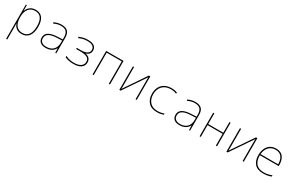

<svg xmlns="http://www.w3.org/2000/svg" viewBox="180 -2013 5640 3728"><g transform="rotate(30 3000.0 -149.0)"><path d="M105 -528H127L128 -399H131Q149 -458 199.5 -497.5Q250 -537 328 -537Q427 -537 478.5 -468.5Q530 -400 530 -271Q530 -136 474.5 -63Q419 10 317 10Q243 10 196 -26Q149 -62 131 -119H129Q131 -74 131 15V240H105ZM503 -272Q503 -512 328 -512Q234 -512 182.5 -447Q131 -382 131 -265V-262Q131 -139 180.5 -77Q230 -15 317 -15Q407 -15 455 -79.5Q503 -144 503 -272Z M690 -128Q690 -209 755.5 -248.5Q821 -288 941 -294L1064 -300V-343Q1064 -433 1025.5 -472.5Q987 -512 904 -512Q827 -512 748 -472L739 -497Q821 -537 905 -537Q999 -537 1044.5 -492Q1090 -447 1090 -350V0H1068L1064 -103H1062Q1038 -52 985 -21Q932 10 854 10Q774 10 732 -27Q690 -64 690 -128ZM1064 -220V-275L946 -270Q837 -265 777 -232Q717 -199 717 -128Q717 -75 752.5 -45Q788 -15 856 -15Q955 -15 1009.5 -71Q1064 -127 1064 -220Z M1285 -29V-59Q1328 -37 1374.5 -26Q1421 -15 1479 -15Q1571 -15 1624.5 -50.5Q1678 -86 1678 -151Q1678 -214 1627.5 -241.5Q1577 -269 1476 -269H1381V-294H1476Q1561 -294 1608.5 -322Q1656 -350 1656 -404Q1656 -457 1615.5 -485Q1575 -513 1494 -513Q1439 -513 1398 -502Q1357 -491 1311 -471L1300 -495Q1346 -515 1390 -526.5Q1434 -538 1494 -538Q1590 -538 1636.5 -503.5Q1683 -469 1683 -404Q1683 -360 1657 -329Q1631 -298 1584 -285V-283Q1647 -272 1676 -236.5Q1705 -201 1705 -150Q1705 -73 1644 -31.5Q1583 10 1479 10Q1363 10 1285 -29Z M1905 -528H2295V0H2269V-503H1931V0H1905Z M2505 -528H2531V-114Q2531 -68 2530 -37L2863 -528H2895V0H2869V-426Q2869 -465 2870 -494L2534 0H2505Z M3090 -256Q3090 -341 3123.5 -404.5Q3157 -468 3220.5 -502.5Q3284 -537 3371 -537Q3443 -537 3500 -513L3495 -487Q3439 -512 3369 -512Q3292 -512 3235 -480.5Q3178 -449 3147.5 -391.5Q3117 -334 3117 -257Q3117 -151 3175.5 -83Q3234 -15 3351 -15Q3388 -15 3427 -22.5Q3466 -30 3496 -42V-16Q3469 -5 3430.5 2.5Q3392 10 3351 10Q3221 10 3155.5 -64Q3090 -138 3090 -256Z M3690 -128Q3690 -209 3755.5 -248.5Q3821 -288 3941 -294L4064 -300V-343Q4064 -433 4025.5 -472.5Q3987 -512 3904 -512Q3827 -512 3748 -472L3739 -497Q3821 -537 3905 -537Q3999 -537 4044.5 -492Q4090 -447 4090 -350V0H4068L4064 -103H4062Q4038 -52 3985 -21Q3932 10 3854 10Q3774 10 3732 -27Q3690 -64 3690 -128ZM4064 -220V-275L3946 -270Q3837 -265 3777 -232Q3717 -199 3717 -128Q3717 -75 3752.5 -45Q3788 -15 3856 -15Q3955 -15 4009.5 -71Q4064 -127 4064 -220Z M4305 -528H4331V-289H4669V-528H4695V0H4669V-264H4331V0H4305Z M4905 -528H4931V-114Q4931 -68 4930 -37L5263 -528H5295V0H5269V-426Q5269 -465 5270 -494L4934 0H4905Z M5475 -254Q5475 -334 5501.5 -398Q5528 -462 5582.5 -499.5Q5637 -537 5718 -537Q5822 -537 5873.5 -469.5Q5925 -402 5925 -291V-266H5502Q5502 -143 5558.5 -79Q5615 -15 5737 -15Q5784 -15 5825 -24Q5866 -33 5910 -51V-23Q5831 10 5736 10Q5601 10 5538 -61.5Q5475 -133 5475 -254ZM5898 -291Q5898 -394 5852.5 -453Q5807 -512 5718 -512Q5628 -512 5570.5 -455Q5513 -398 5503 -291Z"/></g></svg>

Font: Noto Sans Mono UI Thin
Style: Regular
Weight: 250
Monospace: yes
Designer: Monotype Design team
Foundry: Monotype Imaging Inc.
Version: Version 1.000